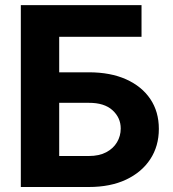

<svg xmlns="http://www.w3.org/2000/svg" viewBox="-20 -748 692 768"><path d="M63.3 0V-727.5H546.1V-600.8H216.8V-458.8H335.2Q421.7 -458.8 484.3 -430.8Q547 -402.7 581.2 -352Q615.4 -301.3 615.4 -232.4Q615.4 -163.7 581.2 -111.4Q547 -59.1 484.3 -29.5Q421.7 0 335.2 0ZM216.8 -124H335.2Q376.7 -124 404.9 -139Q433.2 -153.9 448 -179Q462.9 -204.1 462.9 -234Q462.9 -277.1 430 -307.1Q397.2 -337 335.2 -336.7H216.8Z"/></svg>

Font: Inter
Style: Regular
Weight: 400
Designer: Rasmus Andersson
Foundry: rsms
Version: Version 4.000;git-8c9346024